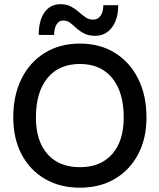

<svg xmlns="http://www.w3.org/2000/svg" viewBox="-20 -862 739 890"><path d="M260 -842.5Q289.5 -842.5 309.5 -831.5Q329.5 -820.5 345.2 -806.5Q361 -792.5 376.5 -781.8Q392 -771 412.5 -771Q433.5 -771 446.2 -789Q459 -807 459 -838H528Q528 -773 498.8 -734.5Q469.5 -696 421 -696Q390.5 -696 370 -706.8Q349.5 -717.5 334.2 -731.5Q319 -745.5 305 -756.2Q291 -767 273.5 -767Q253.5 -767 242.2 -748.8Q231 -730.5 231 -700H159.5Q159.5 -766.5 186.2 -804.5Q213 -842.5 260 -842.5ZM41.5 -317.5Q41.5 -420.5 80 -497.5Q118.5 -574.5 188 -617.2Q257.5 -660 350.5 -660Q443 -660 512.2 -617.2Q581.5 -574.5 620.2 -497.5Q659 -420.5 659 -317.5Q659 -220 620.2 -146.8Q581.5 -73.5 512.2 -32.8Q443 8 350.5 8Q257.5 8 188 -32.8Q118.5 -73.5 80 -146.8Q41.5 -220 41.5 -317.5ZM553.5 -317.5Q553.5 -435 500 -500.2Q446.5 -565.5 350.5 -565.5Q253.5 -565.5 200 -500.2Q146.5 -435 146.5 -317.5Q146.5 -208.5 200 -147.8Q253.5 -87 350.5 -87Q446.5 -87 500 -147.8Q553.5 -208.5 553.5 -317.5Z"/></svg>

Font: Overused Grotesk Medium
Style: Regular
Weight: 525
Version: Version 0.004